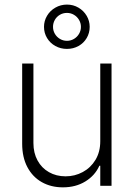

<svg xmlns="http://www.w3.org/2000/svg" viewBox="-20 -806 580 833"><path d="M415 -530.3H463.9V0H415V-86.9H411.1Q392.1 -44.4 350.3 -18.8Q308.6 6.8 252.9 6.8Q201.2 6.8 161.1 -15.9Q121.1 -38.6 98.6 -81.3Q76.2 -124 76.2 -182.6V-530.3H125V-185.5Q125 -142.6 142.8 -109.9Q160.6 -77.1 192.4 -59.1Q224.1 -41 264.6 -41Q304.7 -41 339.1 -59.6Q373.5 -78.1 394.3 -112.5Q415 -147 415 -193.4ZM170.9 -689.5Q170.9 -715.3 184.1 -737.5Q197.3 -759.8 220.2 -772.9Q243.2 -786.1 270.5 -786.1Q297.9 -786.1 320.3 -772.9Q342.8 -759.8 356 -737.5Q369.1 -715.3 369.1 -689.5Q369.1 -663.1 356.2 -641.1Q343.3 -619.1 320.6 -606.4Q297.9 -593.8 270.5 -593.8Q243.2 -593.8 220.2 -606.4Q197.3 -619.1 184.1 -641.1Q170.9 -663.1 170.9 -689.5ZM331.1 -689.5Q331.1 -705.6 323 -719.5Q314.9 -733.4 301 -741.7Q287.1 -750 270.5 -750Q253.4 -750 239.5 -741.7Q225.6 -733.4 217.8 -719.5Q210 -705.6 210 -689.5Q210 -673.3 218 -659.4Q226.1 -645.5 240 -637.2Q253.9 -628.9 270.5 -628.9Q287.1 -628.9 301 -637.2Q314.9 -645.5 323 -659.4Q331.1 -673.3 331.1 -689.5Z"/></svg>

Font: Pretendard ExtraLight
Style: Regular
Weight: 200
Designer: Base glyphs from Inter by Rasmus Andersson; Hangeul glyphs from Noto Sans CJK(Source Han Sans) by Jang Soo-young and Kan
Foundry: Kil Hyung-jin
Version: Version 1.309